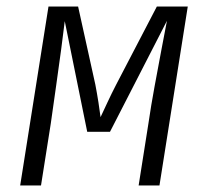

<svg xmlns="http://www.w3.org/2000/svg" viewBox="-20 -570 640 590"><path d="M42 0 129 -550H220L273 -310Q278 -284 282.5 -255.5Q287 -227 289 -210Q297 -227 310 -255Q323 -283 337 -310L462 -550H557L470 0H406L436 -190Q444 -245 455 -304.5Q466 -364 476 -417Q486 -470 493 -506L318 -165H248L179 -505Q175 -471 168 -418.5Q161 -366 152.5 -306.5Q144 -247 136 -190L106 0Z"/></svg>

Font: JetBrains Mono NL ExtraLight
Style: Italic
Weight: 200
Italic angle: -9°
Monospace: yes
Designer: Philipp Nurullin, Konstantin Bulenkov
Foundry: JetBrains
Version: Version 2.305; ttfautohint (v1.8.4.7-5d5b)